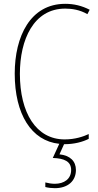

<svg xmlns="http://www.w3.org/2000/svg" viewBox="-20 -744 515 1004"><path d="M377 145C377 99 347 69 291 63L315 10C316 10 317 10 318 10C368 10 413 -2 444 -18V-43C416 -30 373 -15 318 -15C169 -15 84 -154 84 -358C84 -537 156 -699 321 -699C356 -699 397 -693 437 -670L449 -693C408 -714 367 -724 321 -724C139 -724 57 -554 57 -359C57 -147 144 -7 290 8L256 82C316 84 352 100 352 145C352 192 315 217 267 217C250 217 232 214 217 210V234C232 238 251 240 267 240C334 240 377 203 377 145Z"/></svg>

Font: Noto Sans Sinhala Condensed Thin
Style: Regular
Weight: 100
Width: 3
Designer: Jelle Bosma - Monotype Design Team
Foundry: Monotype Imaging Inc.
Version: Version 2.006